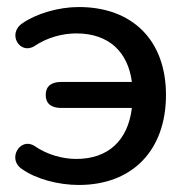

<svg xmlns="http://www.w3.org/2000/svg" viewBox="-20 -517 540 546"><path d="M204 9C357 9 452 -90 452 -247C452 -402 357 -497 204 -497C146 -497 83 -478 44 -451C-1 -421 37 -360 78 -386C115 -411 159 -422 197 -422C291 -422 344 -368 355 -284H154C125 -284 110 -271 110 -247C110 -223 125 -210 154 -210H355C344 -117 287 -65 197 -65C158 -65 114 -77 78 -102C37 -128 -1 -64 43 -36C82 -8 146 9 204 9Z"/></svg>

Font: Nunito SemiBold
Style: Regular
Weight: 600
Designer: Vernon Adams
Foundry: Vernon Adams
Version: Version 3.602